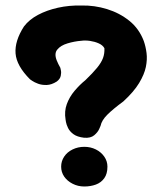

<svg xmlns="http://www.w3.org/2000/svg" viewBox="-20 -675 590 697"><path d="M285 -175Q260 -178 246.5 -188Q233 -198 227 -210.5Q221 -223 219.5 -232Q218 -241 218 -241Q213 -271 222.5 -297Q232 -323 250.5 -345Q269 -367 290 -384Q317 -410 332.5 -429Q348 -448 354 -464.5Q360 -481 359 -500Q353 -511 338.5 -517.5Q324 -524 307 -526.5Q290 -529 275 -527Q250 -525 225 -517.5Q200 -510 188 -495Q182 -488 181.5 -478Q181 -468 186 -455.5Q191 -443 199 -429Q199 -429 201 -420Q203 -411 200.5 -399.5Q198 -388 186 -379Q167 -367 149.5 -366.5Q132 -366 118.5 -371Q105 -376 97 -381.5Q89 -387 89 -387Q40 -436 36.5 -481Q33 -526 67 -579Q86 -604 118 -621Q150 -638 190.5 -647Q231 -656 276 -655Q323 -656 368.5 -642Q414 -628 449.5 -599.5Q485 -571 502 -526Q509 -506 512 -482.5Q515 -459 509.5 -432Q504 -405 485 -373.5Q466 -342 428 -307Q390 -279 369.5 -258.5Q349 -238 345 -218Q345 -218 340 -206.5Q335 -195 322 -184Q309 -173 285 -175ZM286 2Q263 2 243.5 -8Q224 -18 213 -34Q202 -50 202 -70Q202 -90 213 -106.5Q224 -123 243.5 -132.5Q263 -142 286 -142Q309 -142 328 -132.5Q347 -123 358.5 -106.5Q370 -90 370 -70Q370 -44 358.5 -28Q347 -12 328 -5Q309 2 286 2Z"/></svg>

Font: Sour Gummy
Style: Bold
Weight: 700
Designer: Stefie Justprince
Foundry: Eifetstype
Version: Version 1.000